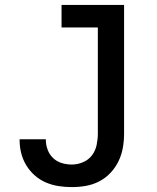

<svg xmlns="http://www.w3.org/2000/svg" viewBox="-20 -755 640 783"><path d="M273 8Q246 8 219.5 4Q193 0 168 -10.5Q143 -21 122.5 -39Q102 -57 88 -79.5Q74 -102 67 -128.5Q60 -155 60 -182V-187H167V-184Q167 -164 174.5 -144Q182 -124 197 -110Q212 -96 232 -90Q252 -84 273 -84Q296 -84 318.5 -93.5Q341 -103 355 -121.5Q369 -140 374 -163.5Q379 -187 379 -210V-643H231V-735H486V-210Q486 -181 481 -152.5Q476 -124 463.5 -98Q451 -72 431 -50.5Q411 -29 385 -15.5Q359 -2 330.5 3Q302 8 273 8Z"/></svg>

Font: Iosevka Semibold Extended
Style: Regular
Weight: 600
Width: 7
Monospace: yes
Designer: Belleve Invis
Foundry: Belleve Invis
Version: Version 32.5.0; ttfautohint (v1.8.4)